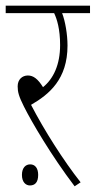

<svg xmlns="http://www.w3.org/2000/svg" viewBox="-20 -642 336 674"><path d="M263 -2C203 -78 135 -185 89 -274C153 -311 217 -364 217 -482C217 -521 209 -568 198 -596H296V-622H0V-596H170C180 -575 191 -540 191 -484C191 -414 167 -365 131 -336C113 -365 97 -377 78 -377C58 -377 42 -363 42 -339C42 -319 46 -304 64 -268C91 -214 160 -96 242 12ZM57 -28C57 -2 71 9 85 9C102 9 114 -1 114 -28C114 -52 103 -65 86 -65C70 -65 57 -53 57 -28Z"/></svg>

Font: Noto Sans ExtraCondensed Thin
Style: Italic
Weight: 100
Width: 2
Italic angle: -12°
Designer: Monotype Design Team
Foundry: Monotype Imaging Inc.
Version: Version 2.013